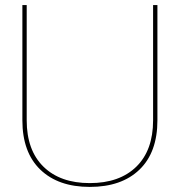

<svg xmlns="http://www.w3.org/2000/svg" viewBox="-20 -724 707 755"><path d="M599 -704V-251Q599 -125 528.5 -57Q458 11 333 11Q209 11 138.5 -57Q68 -125 68 -251V-704H85V-251Q85 -133 151 -68.5Q217 -4 333 -4Q450 -4 516 -68.5Q582 -133 582 -251V-704Z"/></svg>

Font: Prodigy Sans Thin
Style: Regular
Weight: 100
Designer: Wei Huang
Foundry: Wei Huang
Version: Version 1.003; ttfautohint (v1.8.3)